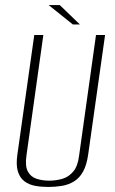

<svg xmlns="http://www.w3.org/2000/svg" viewBox="-20 -730 457 762"><path d="M172 12Q144 12 119.5 7.5Q95 3 77 -10.5Q59 -24 51 -49.5Q43 -75 49 -117L116 -591H152L85 -113Q79 -71 90.5 -49.5Q102 -28 125 -20.5Q148 -13 175 -13Q203 -13 228 -20.5Q253 -28 271 -49.5Q289 -71 294 -113L361 -591H397L330 -117Q324 -75 310 -49.5Q296 -24 274.5 -10.5Q253 3 226.5 7.5Q200 12 172 12ZM269 -633 173 -710H217L297 -633Z"/></svg>

Font: Alumni Sans ExtraLight
Style: Italic
Weight: 250
Italic angle: -8°
Version: Version 1.016